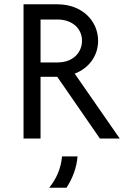

<svg xmlns="http://www.w3.org/2000/svg" viewBox="-20 -645 582 894"><path d="M89.6 0H168.8V-287.5H246.5L445.1 0H537.5L327.8 -302.1C395.1 -327.8 436.8 -386.1 436.8 -454.9C436.8 -546.5 363.9 -625 246.5 -625H89.6ZM168.8 -354.2V-554.2H246.5C316 -554.2 361.8 -513.2 361.8 -454.9C361.8 -406.2 326.4 -354.2 246.5 -354.2ZM209 229.2H289.6C317.4 186.1 336.8 137.5 341 83.3H268.8C263.9 142.4 240.3 190.3 209 229.2Z"/></svg>

Font: Afacad
Style: Regular
Weight: 400
Designer: Kristian Moeller
Foundry: Dicotype
Version: Version 1.000